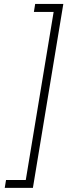

<svg xmlns="http://www.w3.org/2000/svg" viewBox="-20 -792 371 949"><path d="M3.4 136.7 9.8 97.7H107.4L245.1 -732.9H147.5L153.8 -772.5H293L142.6 136.7Z"/></svg>

Font: Inter Extra Light
Style: Italic
Weight: 200
Italic angle: -9.39999°
Designer: Rasmus Andersson
Foundry: rsms
Version: Version 4.000;git-3c8e0fc